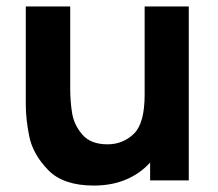

<svg xmlns="http://www.w3.org/2000/svg" viewBox="-20 -560 676 596"><path d="M429 -540H566V0H446V-55.5Q415.5 -21.5 371.5 -2.8Q327.5 16 271 16Q176 16 129.2 -32.5Q82.5 -81 71.2 -135Q60 -189 60 -237V-540H198V-285Q198 -244 204 -208Q210 -172 235.8 -142Q261.5 -112 314 -112Q361 -112 395 -144.2Q429 -176.5 429 -266Z"/></svg>

Font: Hauora ExtraBold
Style: Regular
Weight: 800
Designer: Wayne Shih
Foundry: WCYS
Version: Version 1.001